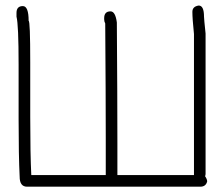

<svg xmlns="http://www.w3.org/2000/svg" viewBox="-20 -708 821 710"><path d="M714.8 -687.5Q734.4 -687.5 734.4 -646.5Q734.4 -638.7 740.2 -584V-64.5Q740.2 -60.1 738.3 -56.6Q746.1 -44.9 746.1 -37.1Q741.2 -17.6 720.7 -17.6H80.1Q52.7 -17.6 52.7 -54.7Q48.8 -132.3 48.8 -269.5V-468.8Q48.8 -616.7 41 -646.5V-660.2Q41 -685.5 64.5 -685.5Q85.9 -685.5 85.9 -630.9Q91.8 -630.9 91.8 -478.5V-275.4Q91.8 -138.2 95.7 -60.5H371.1V-199.2Q371.1 -353.5 369.1 -621.1Q365.2 -628.4 365.2 -636.7V-640.6Q365.2 -666 388.7 -666Q406.7 -666 412.1 -625Q414.1 -341.3 414.1 -179.7V-60.5H697.3V-582Q691.4 -639.2 691.4 -664.1Q691.4 -684.1 714.8 -687.5Z"/></svg>

Font: CEF Fonts CJK
Style: Regular
Weight: 400
Designer: PartyBoss (派对大魔王)
Version: Release 2.25